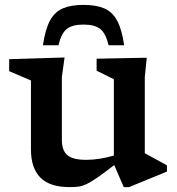

<svg xmlns="http://www.w3.org/2000/svg" viewBox="-20 -754 725 785"><path d="M233 -182Q233 -138.5 255.5 -119.5Q278 -100.5 332.5 -100.5Q359.5 -100.5 389 -105.2Q418.5 -110 445.5 -118V-430L375 -465V-514L580 -518L572 -438.5V-127.5Q578 -124 595.8 -114.5Q613.5 -105 632.8 -94.5Q652 -84 662.5 -78V-52.5L507.5 11H486L447 -79Q405.5 -47 379.2 -28.8Q353 -10.5 335.2 -2Q317.5 6.5 301.8 8.8Q286 11 265.5 11Q183 11 144.8 -28.2Q106.5 -67.5 106.5 -143V-425L17.5 -463V-512L244 -519L233 -440ZM321.5 -653.5Q275.5 -653.5 253 -635.5Q230.5 -617.5 219 -569H155.5Q165 -633.5 184.2 -669.5Q203.5 -705.5 237 -719.8Q270.5 -734 321.5 -734Q372.5 -734 406 -719.8Q439.5 -705.5 459 -669.5Q478.5 -633.5 487.5 -569H424Q412.5 -617.5 390 -635.5Q367.5 -653.5 321.5 -653.5Z"/></svg>

Font: Newsreader 6pt Medium
Style: Regular
Weight: 500
Designer: Hugues Gentile
Foundry: Production Type
Version: Version 1.003; ttfautohint (v1.8.3)